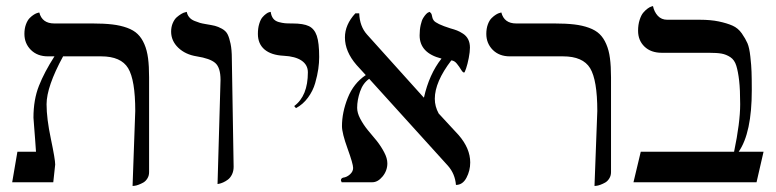

<svg xmlns="http://www.w3.org/2000/svg" viewBox="-20 -598 2546 630"><path d="M415 12.2 420.9 11.7C424.5 11.4 429 10.3 434.3 8.3C439.7 6.3 445 3.9 450.2 1C455.4 -2 459.9 -6.4 463.6 -12.5C467.4 -18.5 469.2 -25.4 469.2 -33.2V-344.2C469.2 -368.7 468.1 -389.6 465.8 -407C463.5 -424.4 459.5 -439.9 453.6 -453.4C447.8 -466.9 440.4 -477.9 431.6 -486.3C422.9 -494.8 411.3 -501.6 397 -506.8C382.6 -512 366.5 -515.7 348.6 -517.8C330.7 -519.9 309.2 -521 284.2 -521H158.2C131.5 -521 115.1 -533 108.9 -557.1L103.5 -555.7C100.3 -555 96.3 -553.2 91.6 -550.3C86.8 -547.4 82.1 -543.5 77.4 -538.8C72.7 -534.1 68.6 -527.2 65.2 -518.1C61.8 -509 60.1 -498.5 60.1 -486.8C60.1 -466 67.1 -448.5 81.3 -434.3C95.5 -420.2 114.1 -413.1 137.2 -413.1H158.7C136.6 -378.6 119.5 -346.3 107.7 -316.2C95.8 -286.1 89.8 -251.3 89.8 -211.9C89.8 -209.3 90.4 -201.3 91.6 -187.7C92.7 -174.2 93.9 -158.7 95.2 -141.1C96.5 -123.5 97.5 -109.9 98.1 -100.1H37.1L20 0H154.8L161.1 -58.1C161.1 -69.2 156.4 -97.2 147 -142.1C137.5 -187 132.8 -224.9 132.8 -255.9C132.8 -294.3 150.9 -346.7 187 -413.1H312C355.3 -413.1 384.8 -400.1 400.4 -374.3C416 -348.4 423.8 -301.6 423.8 -233.9Z M693.8 5.9 699.2 4.9C702.8 4.2 707.2 2.8 712.4 0.5C717.6 -1.8 722.8 -4.9 728 -8.8C733.2 -12.7 737.6 -18.3 741.2 -25.6C744.8 -33 746.6 -41.3 746.6 -50.8L740.7 -405.8C740.7 -425 739.3 -441.2 736.6 -454.3C733.8 -467.5 730.6 -477.9 726.8 -485.4C723.1 -492.8 716.9 -498.9 708.3 -503.7C699.6 -508.4 692 -511.6 685.3 -513.2C678.6 -514.8 668.5 -516.8 654.8 -519C647 -520.3 640.8 -521.6 636.2 -522.9C631.7 -524.3 625.7 -526.4 618.4 -529.3C611.1 -532.2 605.3 -536.2 601.1 -541.3C596.8 -546.3 594.1 -552.2 592.8 -559.1L587.4 -557.6C583.8 -557 579.6 -555.2 574.7 -552.2C569.8 -549.3 564.9 -545.7 559.8 -541.3C554.8 -536.9 550.5 -530.5 546.9 -522.2C543.3 -513.9 541.5 -504.6 541.5 -494.1C541.5 -474 549.3 -456.4 564.9 -441.4C580.6 -426.4 600.7 -417 625.5 -413.1C654.5 -408.5 674.6 -401.4 686 -391.6C697.8 -381.5 703.6 -363 703.6 -335.9Z M951.2 -243.2C966.5 -251.3 979.6 -262.8 990.5 -277.6C1001.4 -292.4 1009.3 -308.3 1014.2 -325.4C1019 -342.5 1022.5 -357.9 1024.4 -371.6C1026.4 -385.3 1027.3 -398.4 1027.3 -411.1C1027.3 -442.1 1024.7 -465.2 1019.5 -480.5C1014.3 -495.8 1005.7 -506.3 993.7 -512.2C981.6 -518.1 963.5 -521 939.5 -521C929 -521 921 -521.2 915.3 -521.7C909.6 -522.2 902.8 -523.5 894.8 -525.6C886.8 -527.8 880.7 -531.6 876.5 -537.1C872.2 -542.6 869.5 -550 868.2 -559.1L863.8 -558.1C860.8 -557.5 857.3 -555.7 853.3 -552.7C849.2 -549.8 845.1 -546 841.1 -541.3C837 -536.5 833.5 -529.4 830.6 -519.8C827.6 -510.2 826.2 -499.2 826.2 -486.8C826.2 -465 833.5 -447.9 848.1 -435.5C862.8 -423.2 883.8 -416.3 911.1 -415C936.2 -413.7 955.6 -408.5 969.2 -399.4C983.2 -390 990.2 -377.1 990.2 -360.8C990.2 -309.1 975.3 -272.1 945.3 -250Z M1522 -441.9C1522 -452.3 1520 -461.3 1516.1 -469C1512.2 -476.6 1506.6 -482.8 1499.3 -487.5C1491.9 -492.3 1485.4 -495.8 1479.5 -498C1473.6 -500.3 1466.5 -502.6 1458 -504.9C1442.4 -509.8 1430 -514.4 1420.9 -518.8C1411.8 -523.2 1405.9 -527.2 1403.3 -530.8C1400.7 -534.3 1399.2 -537.6 1398.7 -540.5C1398.2 -543.5 1397.5 -546.6 1396.5 -550C1395.5 -553.5 1393.2 -556.5 1389.6 -559.1L1386.2 -557.6C1384 -557 1381.3 -555 1378.2 -551.8C1375.1 -548.5 1371.9 -544.3 1368.7 -539.1C1365.4 -533.9 1362.6 -526.2 1360.4 -516.1C1358.1 -506 1356.9 -494.6 1356.9 -481.9C1356.9 -443.2 1380.9 -417.8 1428.7 -405.8C1401.7 -371.6 1382.5 -328.9 1371.1 -277.8L1369.6 -278.8L1184.1 -484.9C1168.1 -502.8 1159.7 -525.9 1158.7 -554.2H1146C1123.2 -529.5 1111.8 -503.1 1111.8 -475.1C1111.8 -444.2 1124.5 -414.1 1149.9 -384.8L1180.2 -351.6C1153.5 -333.7 1133.8 -308.8 1121.1 -276.9C1108.4 -245 1102.1 -214 1102.1 -184.1C1102.1 -168.8 1108.2 -144.3 1120.4 -110.6C1132.6 -76.9 1138.7 -55.7 1138.7 -46.9C1138.7 -39.1 1135.3 -32.1 1128.4 -25.9C1121.6 -19.7 1114.1 -16.1 1106 -15.1C1101.1 -13.8 1098.6 -10.7 1098.6 -5.9C1098.6 -5.2 1099.4 -3.3 1101.1 0H1201.7C1213.7 0 1224.9 -6.3 1235.4 -19C1245.8 -31.7 1251 -46.1 1251 -62C1251 -73.1 1247.6 -85.1 1240.7 -98.1C1233.9 -111.2 1225.7 -123.7 1216.3 -135.7L1187 -170.9C1177.2 -182.9 1168.9 -195.4 1162.1 -208.3C1155.3 -221.1 1151.9 -233.1 1151.9 -244.1C1151.9 -261.1 1155 -278.8 1161.4 -297.4C1167.7 -315.9 1177.7 -329.9 1191.4 -339.4L1449.7 -54.2C1465.3 -36.6 1474.1 -15.6 1476.1 8.8C1490.7 8.8 1502.2 1 1510.5 -14.6C1518.8 -30.3 1522.9 -47 1522.9 -64.9C1522.9 -95.5 1510.3 -125.5 1484.9 -154.8L1419.4 -225.6C1411 -240.9 1406.7 -257 1406.7 -273.9C1406.7 -310.7 1424.8 -352.7 1460.9 -399.9C1467.8 -399.3 1473.9 -395.6 1479.2 -388.9C1484.6 -382.2 1489.2 -375.7 1492.9 -369.4C1496.7 -363 1500 -359.9 1502.9 -359.9C1504.2 -359.9 1506.4 -364.5 1509.5 -373.8C1512.6 -383.1 1515.5 -394.4 1518.1 -407.7C1520.7 -421.1 1522 -432.5 1522 -441.9Z M1930.7 12.2 1936.5 11.7C1940.1 11.4 1944.6 10.3 1950 8.3C1955.3 6.3 1960.6 3.9 1965.8 1C1971 -2 1975.5 -6.4 1979.2 -12.5C1983 -18.5 1984.9 -25.4 1984.9 -33.2V-344.2C1984.9 -368.7 1983.7 -389.6 1981.4 -407C1979.2 -424.4 1975.1 -439.9 1969.2 -453.4C1963.4 -466.9 1956.1 -477.9 1947.3 -486.3C1938.5 -494.8 1926.9 -501.6 1912.6 -506.8C1898.3 -512 1882.2 -515.7 1864.3 -517.8C1846.4 -519.9 1824.9 -521 1799.8 -521H1673.8C1647.5 -521 1631.2 -533 1625 -557.1L1620.1 -555.7C1616.5 -555 1612.4 -553.2 1607.7 -550.3C1602.9 -547.4 1598.1 -543.5 1593.3 -538.8C1588.4 -534.1 1584.2 -527.2 1580.8 -518.1C1577.4 -509 1575.7 -498.5 1575.7 -486.8C1575.7 -466 1582.8 -448.5 1596.9 -434.3C1611.1 -420.2 1629.7 -413.1 1652.8 -413.1H1827.6C1870.9 -413.1 1900.5 -400.1 1916.3 -374.3C1932 -348.4 1939.9 -301.6 1939.9 -233.9Z M2276.4 -533.2H2169.4C2156.7 -533.2 2146.4 -537.5 2138.4 -546.1C2130.5 -554.8 2125.2 -565.4 2122.6 -578.1L2117.7 -576.7C2114.1 -575.7 2109.9 -573.5 2105.2 -570.1C2100.5 -566.7 2095.8 -562.3 2091.1 -556.9C2086.3 -551.5 2082.3 -543.5 2078.9 -533C2075.4 -522.4 2073.7 -510.4 2073.7 -497.1C2073.7 -475.9 2080.7 -458.6 2094.7 -445.1C2108.7 -431.6 2127.6 -424.8 2151.4 -424.8H2305.7C2323.6 -424.8 2337.6 -423.9 2347.7 -422.1C2357.7 -420.3 2367.4 -416.4 2376.5 -410.4C2385.6 -404.4 2392.1 -395 2396 -382.3C2399.9 -369.6 2403 -353.4 2405.3 -333.5C2407.6 -313.6 2408.7 -287.8 2408.7 -255.9C2408.7 -215.8 2402 -163.9 2388.7 -100.1H2082.5L2058.6 0H2462.4L2485.4 -100.1H2403.8C2432.5 -141.4 2446.8 -208.7 2446.8 -301.8C2446.8 -328.1 2446.5 -348.2 2446 -362.1C2445.6 -375.9 2444.3 -392.6 2442.1 -412.1C2440 -431.6 2436.8 -446.3 2432.6 -456.1C2428.4 -465.8 2422.2 -476.6 2414.1 -488.3C2405.9 -500 2395.8 -508.5 2383.5 -513.9C2371.3 -519.3 2356.4 -523.8 2338.6 -527.6C2320.9 -531.3 2300.1 -533.2 2276.4 -533.2Z"/></svg>

Font: Linux Biolinum G
Style: Bold
Weight: 700
Designer: Philipp H. Poll
Foundry: Philipp H. Poll
Version: Version 1.1.0